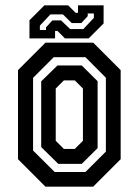

<svg xmlns="http://www.w3.org/2000/svg" viewBox="-20 -700 520 720"><path d="M150.5 0 47.5 -103V-437L150.5 -540H329.5L432.5 -437V-103L329.5 0ZM185 -55H300.5L377 -131.5V-408.5L300.5 -485.5H181.5L104 -408V-135.5ZM198.5 -85.5 134.5 -148.5V-395L195.5 -454.5H286.5L346 -395.5V-144.5L286.5 -85.5ZM219.5 -141.5H260.5L291 -172V-368L260.5 -398.5H219.5L189 -368V-172ZM90.5 -556V-624L146.5 -680H235.5L263.5 -652H272.5V-680H368.5V-612L312.5 -556H223.5L195.5 -584H186.5V-556ZM129.5 -587.5H152.5V-597.5L176.5 -623.5H209L243 -591H292.5L332 -633V-649.5H309V-639.5L285 -613.5H249L216 -646H169L129.5 -604Z"/></svg>

Font: Tourney Condensed SemiBold
Style: Regular
Weight: 600
Width: 3
Designer: Tyler Finck
Foundry: Etcetera Type Co
Version: Version 1.010; ttfautohint (v1.8.3)